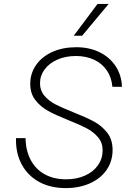

<svg xmlns="http://www.w3.org/2000/svg" viewBox="-20 -952 690 984"><path d="M62 -244H111Q112 -180 137.5 -132Q163 -84 209.5 -58.5Q256 -33 319 -33Q373 -33 415.5 -52Q458 -71 482 -105Q506 -139 506 -181Q506 -221 482.5 -248.5Q459 -276 425 -294Q391 -312 331 -336Q266 -362 227.5 -383Q189 -404 162 -438Q135 -472 135 -522Q135 -576 165 -619Q195 -662 248.5 -686Q302 -710 371 -710Q438 -710 490 -684.5Q542 -659 572.5 -613Q603 -567 605 -507H556Q552 -555 527.5 -591Q503 -627 462 -646Q421 -665 369 -665Q316 -665 274 -646.5Q232 -628 208.5 -596Q185 -564 185 -525Q185 -488 207.5 -461.5Q230 -435 263.5 -417.5Q297 -400 355 -377Q421 -351 461 -329.5Q501 -308 529 -272.5Q557 -237 557 -184Q557 -126 526.5 -81.5Q496 -37 441 -12.5Q386 12 317 12Q239 12 181 -19.5Q123 -51 91.5 -109Q60 -167 62 -244ZM480 -932H537L401 -769H358Z"/></svg>

Font: Azeret Mono Thin
Style: Italic
Weight: 100
Italic angle: -12°
Designer: Martin Vácha
Foundry: Displaay
Version: Version 1.000; Glyphs 3.0.3, build 3074